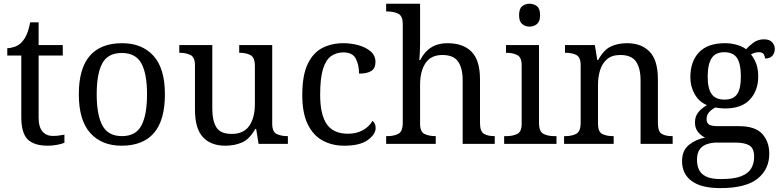

<svg xmlns="http://www.w3.org/2000/svg" viewBox="-20 -762 4136 1017"><path d="M234.4 9.8Q160.2 9.8 126.5 -23.9Q92.8 -57.6 92.8 -141.6V-467.8H18.6V-506.8Q36.1 -506.8 57.6 -514.2Q79.1 -521.5 94.7 -538.1Q111.3 -555.7 122.1 -581.1Q132.8 -606.4 139.6 -643.6H184.6V-523.4H312.5V-467.8H184.6V-138.7Q184.6 -88.9 205.1 -65.4Q225.6 -42 258.8 -42Q276.4 -42 291 -43.9Q305.7 -45.9 321.3 -48.8V-5.9Q308.6 0 283.2 4.9Q257.8 9.8 234.4 9.8Z M624 9.8Q518.6 9.8 458 -57.6Q397.5 -125 397.5 -262.7Q397.5 -399.4 455.6 -466.3Q513.7 -533.2 627 -533.2Q732.4 -533.2 793 -466.3Q853.5 -399.4 853.5 -262.7Q853.5 -125 795.4 -57.6Q737.3 9.8 624 9.8ZM626 -41Q699.2 -41 729 -97.2Q758.8 -153.3 758.8 -262.7Q758.8 -372.1 728.5 -426.8Q698.2 -481.4 625 -481.4Q551.8 -481.4 522 -426.8Q492.2 -372.1 492.2 -262.7Q492.2 -153.3 522.5 -97.2Q552.7 -41 626 -41Z M1173.8 9.8Q1096.7 9.8 1054.7 -35.6Q1012.7 -81.1 1012.7 -181.6V-416Q1012.7 -459 988.8 -470.7Q964.8 -482.4 932.6 -482.4H929.7V-523.4H1104.5V-186.5Q1104.5 -123 1126 -87.9Q1147.5 -52.7 1207 -52.7Q1271.5 -52.7 1300.8 -96.2Q1330.1 -139.6 1330.1 -210.9V-412.1Q1330.1 -458 1306.6 -470.2Q1283.2 -482.4 1250 -482.4H1247.1V-523.4H1421.9V-106.4Q1421.9 -63.5 1445.8 -52.2Q1469.7 -41 1502 -41H1504.9V0H1349.6L1336.9 -79.1H1332Q1301.8 -24.4 1261.7 -7.3Q1221.7 9.8 1173.8 9.8Z M1803.7 9.8Q1739.3 9.8 1689 -17.6Q1638.7 -44.9 1609.9 -104Q1581.1 -163.1 1581.1 -258.8Q1581.1 -363.3 1609.9 -423.3Q1638.7 -483.4 1688 -508.3Q1737.3 -533.2 1798.8 -533.2Q1839.8 -533.2 1878.9 -522.5Q1918 -511.7 1943.4 -489.7Q1968.8 -467.8 1968.8 -433.6Q1968.8 -400.4 1946.8 -386.2Q1924.8 -372.1 1881.8 -372.1Q1881.8 -418 1864.7 -451.2Q1847.7 -484.4 1798.8 -484.4Q1761.7 -484.4 1733.9 -464.8Q1706.1 -445.3 1690.9 -396.5Q1675.8 -347.7 1675.8 -259.8Q1675.8 -156.2 1710.4 -105Q1745.1 -53.7 1823.2 -53.7Q1869.1 -53.7 1902.8 -72.8Q1936.5 -91.8 1953.1 -122.1Q1969.7 -108.4 1969.7 -84Q1969.7 -50.8 1928.2 -20.5Q1886.7 9.8 1803.7 9.8Z M2025.4 0V-41H2033.2Q2066.4 -41 2089.8 -53.2Q2113.3 -65.4 2113.3 -111.3V-634.8Q2113.3 -677.7 2089.4 -689.5Q2065.4 -701.2 2033.2 -701.2H2025.4V-742.2H2205.1V-527.3Q2205.1 -509.8 2204.1 -490.7Q2203.1 -471.7 2202.1 -458Q2201.2 -444.3 2201.2 -444.3H2206.1Q2251 -533.2 2349.6 -533.2Q2433.6 -533.2 2478 -487.8Q2522.5 -442.4 2522.5 -341.8V-111.3Q2522.5 -65.4 2543.5 -53.2Q2564.5 -41 2597.7 -41H2600.6V0H2430.7V-336.9Q2430.7 -400.4 2406.7 -435.5Q2382.8 -470.7 2323.2 -470.7Q2262.7 -470.7 2233.9 -427.7Q2205.1 -384.8 2205.1 -312.5V-106.4Q2205.1 -63.5 2229 -52.2Q2252.9 -41 2285.2 -41H2288.1V0Z M2650.4 0V-41H2663.1Q2695.3 -41 2719.2 -52.2Q2743.2 -63.5 2743.2 -106.4V-416Q2743.2 -459 2719.2 -470.7Q2695.3 -482.4 2663.1 -482.4H2660.2V-523.4H2835V-111.3Q2835 -65.4 2858.4 -53.2Q2881.8 -41 2915 -41H2927.7V0ZM2785.2 -621.1Q2761.7 -621.1 2745.6 -634.8Q2729.5 -648.4 2729.5 -681.6Q2729.5 -715.8 2745.6 -729Q2761.7 -742.2 2785.2 -742.2Q2807.6 -742.2 2824.2 -729Q2840.8 -715.8 2840.8 -681.6Q2840.8 -648.4 2824.2 -634.8Q2807.6 -621.1 2785.2 -621.1Z M2967.8 0V-41H2975.6Q3008.8 -41 3032.2 -53.2Q3055.7 -65.4 3055.7 -111.3V-416Q3055.7 -459 3032.7 -470.7Q3009.8 -482.4 2977.5 -482.4H2972.7V-523.4H3130.9L3143.6 -444.3H3148.4Q3178.7 -499 3216.3 -516.1Q3253.9 -533.2 3300.8 -533.2Q3377.9 -533.2 3421.4 -487.8Q3464.8 -442.4 3464.8 -341.8V-111.3Q3464.8 -65.4 3484.9 -53.2Q3504.9 -41 3538.1 -41H3543V0H3373V-336.9Q3373 -400.4 3349.1 -435.5Q3325.2 -470.7 3265.6 -470.7Q3221.7 -470.7 3195.8 -448.7Q3169.9 -426.8 3158.7 -390.6Q3147.5 -354.5 3147.5 -312.5V-106.4Q3147.5 -63.5 3170.4 -52.2Q3193.4 -41 3225.6 -41H3230.5V0Z M3795.9 234.4Q3694.3 234.4 3643.6 196.8Q3592.8 159.2 3592.8 91.8Q3592.8 34.2 3629.9 4.9Q3667 -24.4 3714.8 -33.2Q3695.3 -42 3678.2 -62Q3661.1 -82 3661.1 -113.3Q3661.1 -142.6 3676.3 -164.1Q3691.4 -185.5 3724.6 -205.1Q3682.6 -222.7 3659.7 -263.2Q3636.7 -303.7 3636.7 -352.5Q3636.7 -436.5 3682.6 -484.9Q3728.5 -533.2 3820.3 -533.2Q3855.5 -533.2 3886.7 -523.4Q3918 -513.7 3931.6 -501Q3945.3 -516.6 3969.7 -535.2Q3994.1 -553.7 4026.4 -553.7Q4055.7 -553.7 4069.8 -538.6Q4084 -523.4 4084 -502.9Q4084 -482.4 4071.8 -467.3Q4059.6 -452.1 4032.2 -452.1Q4032.2 -462.9 4025.9 -474.1Q4019.5 -485.4 4000 -485.4Q3977.5 -485.4 3958 -473.6Q3974.6 -453.1 3985.4 -425.3Q3996.1 -397.5 3996.1 -355.5Q3996.1 -283.2 3952.6 -235.4Q3909.2 -187.5 3820.3 -187.5Q3808.6 -187.5 3793.5 -189Q3778.3 -190.4 3768.6 -192.4Q3750 -182.6 3736.3 -168Q3722.7 -153.3 3722.7 -130.9Q3722.7 -113.3 3733.9 -103.5Q3745.1 -93.8 3783.2 -93.8H3893.6Q3980.5 -93.8 4017.6 -52.7Q4054.7 -11.7 4054.7 51.8Q4054.7 135.7 3991.7 185.1Q3928.7 234.4 3795.9 234.4ZM3797.9 186.5Q3868.2 186.5 3906.2 171.4Q3944.3 156.2 3959.5 129.4Q3974.6 102.5 3974.6 68.4Q3974.6 23.4 3949.2 8.3Q3923.8 -6.8 3875 -6.8H3779.3Q3752 -6.8 3727.5 0.5Q3703.1 7.8 3687.5 27.3Q3671.9 46.9 3671.9 85.9Q3671.9 114.3 3682.6 137.2Q3693.4 160.2 3720.7 173.3Q3748 186.5 3797.9 186.5ZM3817.4 -234.4Q3865.2 -234.4 3884.8 -263.7Q3904.3 -293 3904.3 -356.4Q3904.3 -422.9 3884.3 -454.1Q3864.3 -485.4 3816.4 -485.4Q3769.5 -485.4 3749 -453.1Q3728.5 -420.9 3728.5 -355.5Q3728.5 -293 3749.5 -263.7Q3770.5 -234.4 3817.4 -234.4Z"/></svg>

Font: Noto Serif Todhri
Style: Regular
Weight: 400
Designer: Mikhail Merkuryev
Version: Version 1.000; ttfautohint (v1.8.4.7-5d5b)